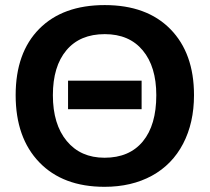

<svg xmlns="http://www.w3.org/2000/svg" viewBox="-20 -718 818 748"><path d="M245.1 -403.8H531.7V-292.5H245.1ZM735.8 -347.2Q735.8 -239.7 693.4 -158.2Q650.9 -76.7 571.8 -33.4Q492.7 9.8 387.2 9.8Q225.1 9.8 133.1 -85.7Q41 -181.2 41 -347.2Q41 -512.7 132.8 -605.5Q224.6 -698.2 388.2 -698.2Q551.8 -698.2 643.8 -604.5Q735.8 -510.7 735.8 -347.2ZM588.9 -347.2Q588.9 -458.5 536.1 -521.7Q483.4 -585 388.2 -585Q291.5 -585 238.8 -522.2Q186 -459.5 186 -347.2Q186 -233.9 240 -168.7Q293.9 -103.5 387.2 -103.5Q483.9 -103.5 536.4 -167Q588.9 -230.5 588.9 -347.2Z"/></svg>

Font: Arial
Style: Bold
Weight: 700
Designer: Steve Matteson
Foundry: Ascender Corporation
Version: Version 2.00.3